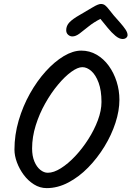

<svg xmlns="http://www.w3.org/2000/svg" viewBox="-20 -981 674 984"><path d="M54.1 -214.4Q54.1 -289.4 75.6 -363.1Q97.2 -436.8 133.5 -501.5Q169.9 -566.2 214.8 -615.8Q259.7 -665.3 306.9 -693.5Q354.1 -721.6 396.4 -721.6Q439.3 -721.6 475.4 -700.6Q511.5 -679.5 537.6 -643.5Q563.6 -607.4 577.8 -562.4Q592 -517.5 592 -469.7Q592 -413.7 571.7 -351.3Q551.4 -289 515.1 -229.7Q478.7 -170.3 431.7 -122.3Q384.7 -74.3 330.1 -45.6Q275.5 -16.9 219.4 -16.9Q184.3 -16.9 154 -36Q123.8 -55 101.7 -84.7Q79.6 -114.5 66.8 -148.7Q54.1 -183 54.1 -214.4ZM401.9 -636.8Q378.3 -636.8 345.1 -612.7Q311.9 -588.6 277.1 -546.8Q242.2 -505.1 212 -451.5Q181.7 -397.9 163.1 -338.3Q144.5 -278.8 144.5 -220.2Q144.5 -181.5 156.2 -153.5Q167.9 -125.5 186.5 -110.6Q205.1 -95.6 224.9 -95.6Q255.5 -95.6 292.3 -118.9Q329.2 -142.1 365.6 -180.9Q402 -219.6 432.4 -267.3Q462.9 -315 481.5 -364.7Q500.1 -414.4 500.1 -458.4Q500.1 -517.3 485.4 -557Q470.8 -596.7 448.3 -616.7Q425.8 -636.8 401.9 -636.8ZM562.6 -902.4Q579.9 -882.5 596.2 -864.2Q612.4 -845.9 623.1 -830Q633.8 -814.1 633.8 -801.3Q633.8 -793.3 626.8 -787.2Q619.7 -781.1 608.4 -781.1Q591.3 -781.1 571.5 -797.6Q551.7 -814 532.1 -838.1Q512.5 -862.2 494.5 -884.2Q459.5 -866.2 433.7 -845.2Q407.8 -824.1 387.9 -809.2Q368 -794.3 351 -794.3Q338.8 -794.3 329.1 -802.9Q319.3 -811.6 319.3 -826.4Q319.3 -848.8 335.7 -866.3Q352.1 -883.7 389.1 -904.7Q424.1 -924.7 453.6 -942.7Q483.1 -960.7 497.1 -960.7Q510.1 -960.7 519.4 -953.1Q528.8 -945.4 538.5 -932.5Q548.2 -919.5 562.6 -902.4Z"/></svg>

Font: Kalam Variable Light
Style: Regular
Weight: 300
Designer: Lipi Raval, Jonny Pinhorn
Foundry: Indian Type Foundry
Version: Version 3.000